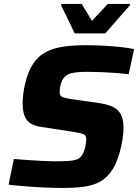

<svg xmlns="http://www.w3.org/2000/svg" viewBox="-20 -919 681 947"><path d="M288.9 8Q245.9 8 197.2 5.8Q148.5 3.6 102.9 -0.2Q57.2 -3.9 22.4 -8.3L48.2 -135Q84.2 -132 122.2 -129.3Q160.3 -126.5 194.7 -124.9Q229.1 -123.3 253.9 -123.3Q284.9 -123.3 306.3 -124.4Q327.8 -125.5 342.5 -128.3Q357.3 -131.2 367.8 -136.4Q375.3 -140.7 381.2 -148.9Q387 -157.2 391.8 -167.6Q396.5 -177.9 399.4 -189.5Q402.2 -201.1 403.8 -212.4Q405.4 -223.6 405.4 -232.3Q405.4 -245.3 399.4 -251.8Q393.4 -258.2 375.8 -262.2Q358.3 -266.2 322.8 -271.5L184.3 -292.8Q131.3 -300.4 111.3 -328.8Q91.4 -357.2 91.4 -406.6Q91.4 -426.6 94.3 -451.5Q97.2 -476.3 103.1 -502.6Q117.5 -566.4 143.4 -604.7Q169.3 -643 206.8 -662.5Q244.3 -682.1 294 -689.1Q343.7 -696 404.8 -696Q447.4 -696 492 -693.6Q536.5 -691.1 575.9 -686.9Q615.2 -682.7 641.4 -676.7L614.7 -552.5Q588.5 -556.1 553.5 -558.9Q518.6 -561.7 482.1 -563.2Q445.5 -564.7 412.9 -564.7Q386 -564.7 366.8 -563.1Q347.5 -561.5 334 -558.4Q320.5 -555.3 310.5 -549.1Q301 -543.4 293.9 -533.9Q286.8 -524.4 282.5 -512.4Q278.2 -500.5 276.4 -488.1Q274.5 -475.7 274.5 -463.8Q274.5 -446.1 287.6 -440.4Q300.6 -434.7 334.9 -429.7L465.7 -411Q499.3 -406.5 527.2 -396.2Q555.1 -386 572.1 -361.6Q589.1 -337.2 589.1 -287.7Q589.1 -276.3 588.1 -262.3Q587.1 -248.4 584.6 -232.4Q582.1 -216.4 578.1 -198.5Q562.2 -127.4 536.6 -85.6Q510.9 -43.9 475.1 -23.8Q439.2 -3.7 393 2.1Q346.8 8 288.9 8ZM348.5 -754.3 281.6 -892.6 283.2 -899.5H383L433.6 -816.2L511.6 -899.5H621.9L620.3 -892.6L499.2 -754.3Z"/></svg>

Font: Saira Thin
Style: Italic
Weight: 100
Italic angle: -12°
Designer: Hector Gatti with collaboration of the Omnibus-Type team
Foundry: Omnibus-Type
Version: Version 1.101